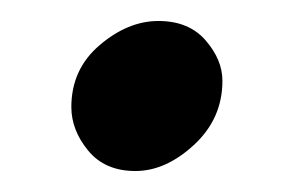

<svg xmlns="http://www.w3.org/2000/svg" viewBox="-20 -353 290 183"><path d="M192 -276Q192 -240 165 -215Q138 -190 109 -190Q80 -190 64 -209.5Q48 -229 48 -251Q48 -287 75 -310Q102 -333 131 -333Q160 -333 176 -314.5Q192 -296 192 -276Z"/></svg>

Font: Rambla
Style: Italic
Weight: 400
Italic angle: -12°
Designer: Martin Sommaruga
Foundry: Martin Sommaruga
Version: Version 1.001